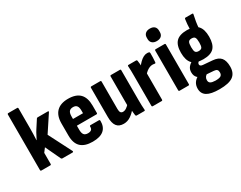

<svg xmlns="http://www.w3.org/2000/svg" viewBox="-99 -1246 2485 1978"><g transform="rotate(-30 1143.0 -257.5)"><path d="M54 0Q42 0 42 -12V-671Q42 -683 54 -683H158Q169 -683 169 -671V-437Q169 -405 168 -367.5Q167 -330 165 -296H167Q180 -320 192 -344.5Q204 -369 219 -392L281 -488Q285 -494 293 -494H414Q421 -494 422.5 -490Q424 -486 420 -481L292 -287L431 -15Q434 -9 432 -4.5Q430 0 424 0H303Q294 0 289 -8L204 -189L169 -143V-12Q169 0 159 0Z M661 8Q567 8 520.5 -36.5Q474 -81 474 -173V-316Q474 -408 521 -455.5Q568 -503 659 -503Q752 -503 798 -456.5Q844 -410 844 -315V-229Q844 -217 833 -217H600V-169Q600 -128 614.5 -110Q629 -92 661 -92Q688 -92 701.5 -103.5Q715 -115 714 -141Q714 -152 725 -152H825Q835 -152 836 -140Q837 -67 793.5 -29.5Q750 8 661 8ZM600 -297H719V-328Q719 -367 705 -385Q691 -403 661 -403Q629 -403 614.5 -385Q600 -367 600 -328Z M1030 8Q974 8 947.5 -27Q921 -62 921 -135V-483Q921 -494 933 -494H1037Q1048 -494 1048 -483V-157Q1048 -128 1057 -115.5Q1066 -103 1084 -103Q1105 -103 1126 -117Q1147 -131 1168 -156L1182 -83Q1152 -44 1113.5 -18Q1075 8 1030 8ZM1187 0Q1177 0 1174 -11Q1172 -28 1169.5 -51.5Q1167 -75 1167 -94L1155 -130V-483Q1155 -494 1167 -494H1271Q1282 -494 1282 -483V-127Q1282 -94 1283 -65Q1284 -36 1286 -13Q1288 0 1276 0Z M1379 0Q1367 0 1367 -12V-368Q1367 -402 1366.5 -430Q1366 -458 1364 -481Q1362 -494 1374 -494H1465Q1474 -494 1476 -484Q1479 -467 1481 -442.5Q1483 -418 1483 -400L1494 -361V-12Q1494 0 1483 0ZM1484 -310 1476 -418Q1492 -440 1512 -459.5Q1532 -479 1554 -491Q1576 -503 1599 -503Q1606 -503 1611 -502.5Q1616 -502 1621 -500Q1627 -498 1628.5 -494.5Q1630 -491 1630 -485Q1630 -461 1629.5 -433Q1629 -405 1626 -379Q1625 -368 1615 -369Q1609 -370 1602 -371Q1595 -372 1587 -372Q1570 -372 1552 -364.5Q1534 -357 1516.5 -343.5Q1499 -330 1484 -310Z M1698 0Q1686 0 1686 -12V-483Q1686 -494 1698 -494H1802Q1813 -494 1813 -483V-12Q1813 0 1802 0ZM1750 -560Q1716 -560 1696.5 -577.5Q1677 -595 1677 -625V-642Q1677 -673 1696.5 -690.5Q1716 -708 1750 -708Q1786 -708 1804.5 -690.5Q1823 -673 1823 -642V-625Q1823 -595 1804.5 -577.5Q1786 -560 1750 -560Z M2063 193Q1961 193 1914.5 164Q1868 135 1868 76Q1868 37 1886.5 8Q1905 -21 1944 -41L2034 -13Q2014 -4 2004 11.5Q1994 27 1994 47Q1994 72 2011.5 83Q2029 94 2069 95Q2117 95 2134 83Q2151 71 2151 45Q2151 22 2141 11.5Q2131 1 2106 -1L1985 -10Q1942 -14 1918.5 -38Q1895 -62 1895 -103Q1895 -139 1914 -163Q1933 -187 1965 -204L2036 -171Q2019 -166 2011 -156.5Q2003 -147 2003 -136Q2003 -126 2010.5 -119Q2018 -112 2037 -110L2147 -101Q2214 -96 2243.5 -61Q2273 -26 2273 45Q2273 122 2223.5 157.5Q2174 193 2063 193ZM2072 -158Q1984 -158 1944 -199.5Q1904 -241 1904 -331Q1904 -420 1944 -461.5Q1984 -503 2073 -503Q2161 -503 2200 -461.5Q2239 -420 2239 -331Q2239 -241 2200 -199.5Q2161 -158 2072 -158ZM2072 -255Q2101 -255 2111 -270.5Q2121 -286 2121 -329Q2121 -373 2111 -389Q2101 -405 2072 -405Q2044 -405 2034 -389Q2024 -373 2024 -329Q2024 -286 2034 -270.5Q2044 -255 2072 -255ZM2190 -452 2105 -485Q2106 -523 2108.5 -555Q2111 -587 2115 -611Q2117 -622 2125 -622H2204Q2218 -622 2214 -610Q2205 -570 2199 -533Q2193 -496 2190 -452Z"/></g></svg>

Font: Sofia Sans Condensed ExtraBold
Style: Regular
Weight: 800
Designer: Botio Nikoltchev, Ani Petrova
Foundry: lettersoup
Version: Version 4.101